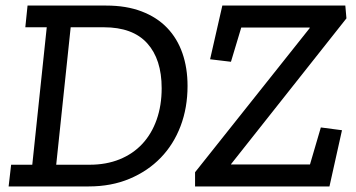

<svg xmlns="http://www.w3.org/2000/svg" viewBox="-20 -670 1280 690"><path d="M362 -650Q434 -650 489 -629Q544 -608 580.5 -570Q617 -532 635.5 -479Q654 -426 654 -361Q654 -283 629 -217Q604 -151 557.5 -103Q511 -55 445.5 -27.5Q380 0 299 0H11L20 -78H96L148 -572H71L79 -650ZM302 -78Q362 -78 410 -97.5Q458 -117 491.5 -153Q525 -189 543 -240Q561 -291 561 -353Q561 -457 509 -514.5Q457 -572 353 -572H234L182 -78ZM681 0V-51L1093 -569V-571H847L810 -448L735 -457L779 -650H1221L1225 -604L811 -81L810 -79H1094L1133 -212L1209 -202L1164 0Z"/></svg>

Font: Zilla Slab Medium
Style: Regular
Weight: 500
Designer: Typotheque.com
Foundry: Typotheque type foundry
Version: Version 1.1; 2017